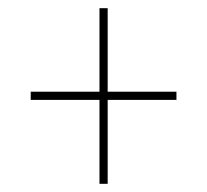

<svg xmlns="http://www.w3.org/2000/svg" viewBox="-20 -592 505 469"><path d="M223 -143V-348H55V-368H223V-572H243V-368H411V-348H243V-143Z"/></svg>

Font: Noto Serif Display Condensed
Style: Regular
Weight: 400
Width: 3
Designer: Monotype Design Team
Foundry: Monotype Imaging Inc.
Version: Version 2.009